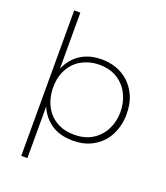

<svg xmlns="http://www.w3.org/2000/svg" viewBox="-165 -854 1003 1161"><g transform="rotate(20 336.0 -274.0)"><path d="M149.5 194H110V-742H149.5V-381.5Q167.5 -423.5 197.5 -454.8Q227.5 -486 270.8 -503.5Q314 -521 371 -521Q417.5 -521 461.8 -506Q506 -491 542.2 -458.5Q578.5 -426 601.5 -374.5Q622.5 -325.5 622.5 -259.5Q622.5 -184.5 588.5 -120.2Q554.5 -56 481.5 -21Q434.5 1 371.5 1Q287 1 231.8 -36.2Q176.5 -73.5 149.5 -138.5ZM366.5 -35.5Q435.5 -35.5 484 -66.5Q532.5 -97.5 557.8 -148.5Q583 -199.5 583 -260Q583 -320.5 558 -371.8Q533 -423 484.8 -454.2Q436.5 -485.5 366.5 -485.5Q305 -485.5 251.5 -456Q198 -426.5 168 -361Q149.5 -318.5 149.5 -260Q149.5 -220 161.5 -180.2Q173.5 -140.5 199.5 -108Q225.5 -75.5 266.8 -55.5Q308 -35.5 366.5 -35.5Z"/></g></svg>

Font: Argentum Novus ExtraLight
Style: Regular
Weight: 250
Designer: Julieta Ulanovsky (font) & Cristiano Sobral (main changes)
Foundry: Julieta Ulanovsky (font) & Cristiano Sobral (main changes)
Version: Version 3.00;November 27, 2020;FontCreator 13.0.0.2655 64-bi